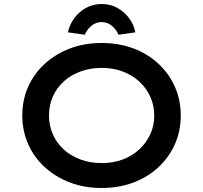

<svg xmlns="http://www.w3.org/2000/svg" viewBox="-20 -926 1012 956"><path d="M485 10Q400 10 328 -17.5Q256 -45 202.5 -94Q149 -143 120 -209Q91 -275 91 -351Q91 -428 120 -493.5Q149 -559 202.5 -608Q256 -657 328 -684.5Q400 -712 485 -712Q572 -712 644 -685Q716 -658 769 -608.5Q822 -559 851 -493.5Q880 -428 880 -351Q880 -274 851 -208.5Q822 -143 769 -93.5Q716 -44 644 -17Q572 10 485 10ZM486 -114Q544 -114 591.5 -132Q639 -150 674 -182.5Q709 -215 728.5 -258Q748 -301 748 -351Q748 -401 728.5 -444Q709 -487 674 -519.5Q639 -552 591 -570Q543 -588 486 -588Q429 -588 380.5 -570Q332 -552 297 -520Q262 -488 243 -445Q224 -402 224 -351Q224 -301 243 -257.5Q262 -214 297 -182Q332 -150 380.5 -132Q429 -114 486 -114ZM402 -753 318 -765Q327 -805 350.5 -836.5Q374 -868 409 -887Q444 -906 486 -906Q529 -906 563.5 -887Q598 -868 622 -836.5Q646 -805 654 -765L570 -753Q559 -779 537 -797.5Q515 -816 486 -816Q457 -816 435 -797.5Q413 -779 402 -753Z"/></svg>

Font: Lexend Giga Medium
Style: Regular
Weight: 500
Designer: Bonnie Shaver-Troup, Thomas Jockin
Foundry: Lexend
Version: Version 1.007